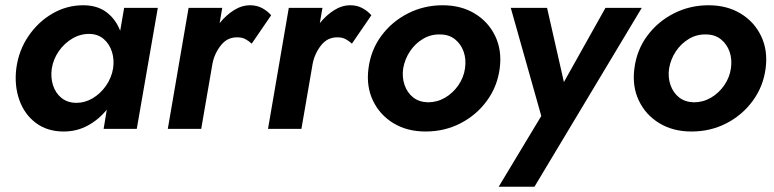

<svg xmlns="http://www.w3.org/2000/svg" viewBox="-20 -490 2942 730"><path d="M177 -230Q183 -266 204 -296Q225 -326 256 -344Q287 -362 322 -361Q353 -360 374.5 -341.5Q396 -323 405.5 -293.5Q415 -264 410 -230Q404 -194 383 -164Q362 -134 332.5 -116.5Q303 -99 271 -99Q237 -99 214 -117.5Q191 -136 181.5 -166Q172 -196 177 -230ZM42 -230Q34 -165 53.5 -110Q73 -55 116.5 -22.5Q160 10 222 10Q272 10 313.5 -12.5Q355 -35 386 -73L374 0H500L580 -460H452L437 -373Q420 -417 385 -443.5Q350 -470 296 -470Q234 -470 179.5 -438.5Q125 -407 88 -352.5Q51 -298 42 -230Z M937 -324 1011 -432Q996 -449 976 -459.5Q956 -470 931 -470Q899 -470 869 -451Q839 -432 815 -402L825 -460H697L618 0H745L788 -249Q796 -288 820.5 -318.5Q845 -349 883 -348Q900 -348 912.5 -341.5Q925 -335 937 -324Z M1318 -324 1392 -432Q1377 -449 1357 -459.5Q1337 -470 1312 -470Q1280 -470 1250 -451Q1220 -432 1196 -402L1206 -460H1078L999 0H1126L1169 -249Q1177 -288 1201.5 -318.5Q1226 -349 1264 -348Q1281 -348 1293.5 -341.5Q1306 -335 1318 -324Z M1513 -230Q1519 -265 1538.5 -294.5Q1558 -324 1588 -342Q1618 -360 1653 -359Q1687 -359 1710 -340.5Q1733 -322 1743 -293Q1753 -264 1748 -230Q1743 -195 1722.5 -165.5Q1702 -136 1672 -118.5Q1642 -101 1607 -101Q1573 -102 1550.5 -120Q1528 -138 1518 -167.5Q1508 -197 1513 -230ZM1381 -230Q1372 -162 1398 -107.5Q1424 -53 1476 -21.5Q1528 10 1598 10Q1670 10 1730.5 -21Q1791 -52 1831 -106.5Q1871 -161 1880 -230Q1889 -298 1863 -352.5Q1837 -407 1785 -438.5Q1733 -470 1663 -470Q1592 -470 1531 -439Q1470 -408 1430 -354Q1390 -300 1381 -230Z M2420 -460H2282L2124 -178L2060 -460H1922L2038 -49L1876 220H2012Z M2524 -230Q2530 -265 2549.5 -294.5Q2569 -324 2599 -342Q2629 -360 2664 -359Q2698 -359 2721 -340.5Q2744 -322 2754 -293Q2764 -264 2759 -230Q2754 -195 2733.5 -165.5Q2713 -136 2683 -118.5Q2653 -101 2618 -101Q2584 -102 2561.5 -120Q2539 -138 2529 -167.5Q2519 -197 2524 -230ZM2392 -230Q2383 -162 2409 -107.5Q2435 -53 2487 -21.5Q2539 10 2609 10Q2681 10 2741.5 -21Q2802 -52 2842 -106.5Q2882 -161 2891 -230Q2900 -298 2874 -352.5Q2848 -407 2796 -438.5Q2744 -470 2674 -470Q2603 -470 2542 -439Q2481 -408 2441 -354Q2401 -300 2392 -230Z"/></svg>

Font: Jost* 600 Semi Italic
Style: Italic
Weight: 600
Italic angle: -10°
Version: Version 3.200; ttfautohint (v0.97) -l 8 -r 50 -G 200 -x 14 -